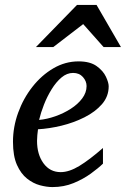

<svg xmlns="http://www.w3.org/2000/svg" viewBox="-20 -740 506 772"><path d="M417 -393.1Q417 -352.1 389.9 -321Q362.8 -290 319.6 -268.3Q276.4 -246.6 227.1 -234.6Q177.7 -222.7 132.8 -220.2Q131.3 -210.4 130.1 -196.8Q128.9 -183.1 128.9 -173.8Q128.9 -119.1 154.8 -83.5Q180.7 -47.9 224.1 -47.9Q257.8 -47.9 298.6 -72.5Q339.4 -97.2 394 -145V-82Q375.5 -64 345.2 -42Q314.9 -20 275.9 -3.9Q236.8 12.2 190.9 12.2Q168 12.2 140.6 4.9Q113.3 -2.4 88.6 -22Q64 -41.5 48.1 -77.1Q32.2 -112.8 32.2 -169.9Q32.2 -229.5 53 -286.9Q73.7 -344.2 110.4 -390.9Q147 -437.5 194.6 -465.3Q242.2 -493.2 295.9 -493.2Q342.3 -493.2 368.7 -474.1Q395 -455.1 406 -431.4Q417 -407.7 417 -393.1ZM328.1 -394Q328.1 -413.6 313.5 -430.2Q298.8 -446.8 273.9 -446.8Q249 -446.8 227.3 -428.5Q205.6 -410.2 187.5 -380.9Q169.4 -351.6 156.7 -319.1Q144 -286.6 137.2 -257.8Q168.9 -260.7 202.4 -272.5Q235.8 -284.2 264.4 -302.5Q293 -320.8 310.5 -344.2Q328.1 -367.7 328.1 -394ZM466.3 -550.8H396.5L314.5 -643.1L194.3 -550.8H124.5L289.6 -720.2H368.2Z"/></svg>

Font: Charis
Style: Italic
Weight: 400
Italic angle: -11°
Designer: Walt Agee, Miriam Martin, Annie Olsen, Victor Gaultney, Lorna Priest, Alan Ward, Bob Hallissy, Martin Hosken, Sharon Cor
Foundry: SIL Global
Version: Version 7.000